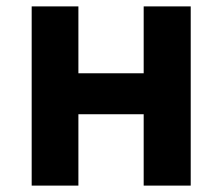

<svg xmlns="http://www.w3.org/2000/svg" viewBox="-20 -580 694 600"><path d="M79 0H225V-223H429V0H576V-560H429V-351H225V-560H79Z"/></svg>

Font: Source Han Sans SC Bold
Style: Regular
Weight: 700
Designer: Ryoko NISHIZUKA (kana & ideographs); Paul D. Hunt (Latin, Greek & Cyrillic); Wenlong ZHANG (bopomofo); Sandoll Communica
Foundry: Adobe Systems Incorporated
Version: Version 1.001;PS 1.001;hotconv 1.0.78;makeotf.lib2.5.61930